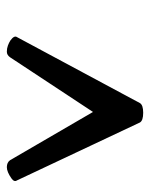

<svg xmlns="http://www.w3.org/2000/svg" viewBox="44 -843 453 581"><g transform="rotate(90 270.5 -552.5)"><path d="M153.3 -356.4Q146.5 -346.7 136.5 -346.7Q126.5 -346.7 117.9 -349.9Q109.4 -353 102.5 -357.4Q86.4 -369.1 92.3 -377.4L292 -749.5Q297.9 -759.3 321.3 -759.3Q344.7 -759.3 350.6 -749.5L525.9 -377.4Q531.7 -369.1 520 -360.8Q500 -346.7 485.8 -346.7Q471.7 -346.7 464.8 -356.4L318.8 -607.4Z"/></g></svg>

Font: Courgette
Style: Regular
Weight: 400
Designer: Karolina Lach
Foundry: Sorkin Type Co.
Version: Version 1.002